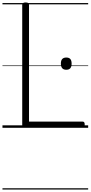

<svg xmlns="http://www.w3.org/2000/svg" viewBox="-20 -1035 734 1555"><path d="M187 0Q160 0 160 -23V-996Q160 -1006 167 -1010.5Q174 -1015 187 -1015Q202 -1015 208.5 -1010.5Q215 -1006 215 -996V-50H650Q658 -50 662 -44.5Q666 -39 666 -25Q666 -11 662 -5.5Q658 0 650 0ZM517 -470Q495 -470 484 -482.5Q473 -495 473 -520Q473 -545 484 -557Q495 -569 517 -569Q539 -569 549.5 -557Q560 -545 560 -520Q560 -495 549.5 -482.5Q539 -470 517 -470ZM0 490H694V500H0ZM0 -20H694V0H0ZM0 -505H694V-500H0ZM0 -1010H694V-1000H0Z"/></svg>

Font: Playwrite ES Guides
Style: Regular
Weight: 400
Designer: Veronika Burian, José Scaglione
Foundry: TypeTogether
Version: Version 1.003